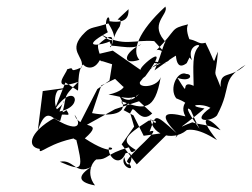

<svg xmlns="http://www.w3.org/2000/svg" viewBox="-20 -890 767 584"><path d="M325 -719 313 -645 276 -619 211 -492 330 -558 415 -586 377 -606 443 -545C410 -513 391 -564 382 -557C371 -538 403 -592 376 -546L388 -505L350 -451L396 -390L495 -488L417 -477L386 -539L356 -555L393 -610C362 -561 349 -569 350 -582C418 -556 451 -551 469 -656C458 -617 369 -620 422 -658C511 -777 398 -684 408 -677L323 -736L247 -718L326 -693ZM355 -626 399 -632C444 -690 452 -702 487 -697C399 -714 466 -682 495 -707C438 -690 395 -651 362 -635C343 -651 389 -621 310 -602C339 -600 376 -580 403 -604C367 -563 339 -607 340 -602C380 -548 329 -533 260 -546L288 -630L330 -650ZM216 -615C221 -608 212 -681 235 -696C223 -698 260 -662 284 -708C303 -690 277 -727 278 -752C283 -760 338 -809 317 -746C302 -762 386 -732 410 -756C357 -730 348 -690 404 -708C380 -734 399 -793 483 -870C495 -845 427 -817 489 -757C481 -782 475 -730 450 -676C544 -744 536 -736 564 -707C546 -752 595 -760 584 -748C564 -726 568 -688 569 -629C522 -651 564 -582 520 -653C562 -639 567 -665 547 -665C520 -677 493 -621 516 -591C564 -572 550 -568 587 -498C524 -586 563 -559 569 -542C585 -616 517 -584 544 -536C476 -553 464 -541 517 -485C444 -552 455 -538 435 -490C481 -505 373 -423 366 -399C404 -363 342 -379 358 -412C370 -352 398 -435 362 -424C344 -379 307 -413 311 -441C332 -445 326 -411 238 -469C302 -526 220 -493 207 -541C235 -501 207 -485 124 -544C184 -561 185 -619 161 -551C242 -566 205 -648 145 -554L179 -639ZM156 -615C139 -595 147 -526 182 -555C199 -531 179 -546 163 -540C73 -497 56 -443 101 -437C97 -413 127 -460 234 -474C163 -486 239 -441 208 -482C235 -371 234 -367 162 -398C207 -408 210 -348 270 -390C218 -360 209 -337 269 -326C235 -370 271 -409 275 -405C311 -405 299 -421 372 -442C379 -426 379 -423 393 -434C347 -461 357 -475 432 -523C467 -529 455 -502 438 -529C443 -474 516 -459 554 -500C497 -511 539 -530 514 -471C539 -507 580 -502 640 -464C577 -541 613 -539 651 -494C602 -515 590 -509 565 -518C517 -501 514 -486 602 -560C540 -570 595 -577 620 -562C556 -516 623 -519 640 -539C689 -631 648 -644 727 -693C680 -648 649 -678 651 -625C627 -690 635 -640 643 -733C624 -694 641 -689 605 -760C577 -752 585 -775 516 -774C518 -768 501 -662 548 -698C571 -747 556 -696 542 -770C590 -721 536 -785 552 -816C495 -802 521 -803 456 -737C468 -745 500 -710 449 -765C386 -770 355 -746 287 -786C329 -749 343 -771 304 -827C365 -815 372 -839 371 -862C306 -801 360 -855 344 -809C315 -768 325 -735 313 -764C297 -754 212 -739 308 -792C292 -826 315 -858 313 -820C266 -804 256 -809 239 -792C180 -735 239 -719 228 -685C181 -664 215 -691 184 -679C184 -668 128 -610 218 -641C163 -586 189 -606 163 -522C138 -527 121 -569 95 -493L110 -613L205 -626Z"/></svg>

Font: Hussar Lance
Style: ExBdObl
Weight: 700
Foundry: Cannot Into Space Fonts, PlusOne Fonts
Version: Version 2.270